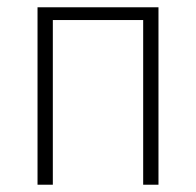

<svg xmlns="http://www.w3.org/2000/svg" viewBox="-20 -507 538 527"><path d="M83 0V-487H415V0H373V-452H125V0Z"/></svg>

Font: Nunito Sans 10pt Condensed ExtraLight
Style: Regular
Weight: 250
Width: 3
Designer: Vernon Adams
Foundry: Vernon Adams
Version: Version 3.101;gftools[0.9.27]